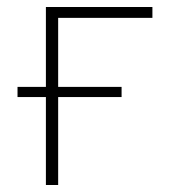

<svg xmlns="http://www.w3.org/2000/svg" viewBox="-20 -528 491 548"><path d="M111 -251H30V-280H111V-508H415V-477H146V-280H327V-251H146V0H111Z"/></svg>

Font: IBM Plex Sans ExtLt
Style: Regular
Weight: 200
Designer: Mike Abbink, Paul van der Laan, Pieter van Rosmalen
Foundry: Bold Monday
Version: Version 3.005